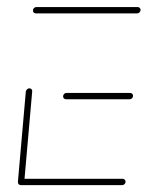

<svg xmlns="http://www.w3.org/2000/svg" viewBox="-20 -539 429 559"><path d="M32.2 -10.4 55.2 -272.6Q55.9 -276.3 58.9 -279.1Q61.9 -281.9 65.6 -281.9Q69.3 -281.9 71.9 -279.1Q74.4 -276.3 73.7 -272.6L50.7 -10.4ZM345.6 -10Q345.6 -5.9 342.6 -3Q339.6 0 335.6 0H40.7Q37 0 34.6 -2.4Q32.2 -4.8 32.2 -8.5Q32.2 -12.6 35.2 -15.6Q38.1 -18.5 42.2 -18.5H337Q340.4 -18.5 343 -16.1Q345.6 -13.7 345.6 -10ZM163.7 -258.5Q163.7 -262.6 166.7 -265.6Q169.6 -268.5 173.7 -268.5H358.9Q362.2 -268.5 364.8 -266.1Q367.4 -263.7 367.4 -260Q367.4 -255.9 364.4 -253Q361.5 -250 357.4 -250H172.2Q168.5 -250 166.1 -252.4Q163.7 -254.8 163.7 -258.5ZM75.9 -508.5Q75.9 -512.6 78.9 -515.6Q81.9 -518.5 85.9 -518.5H380.7Q384.1 -518.5 386.7 -516.1Q389.3 -513.7 389.3 -510.4Q389.3 -506.3 386.3 -503.1Q383.3 -500 379.3 -500H84.4Q80.7 -500 78.3 -502.4Q75.9 -504.8 75.9 -508.5Z"/></svg>

Font: 26F Galaxy Sans Hairline
Style: Italic
Weight: 50
Italic angle: -5°
Designer: C₂₉H₂₅N₃O₅
Version: Version 1.200